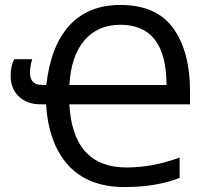

<svg xmlns="http://www.w3.org/2000/svg" viewBox="-20 -745 845 775"><path d="M747 -375V-324H260Q274 -69 491 -69Q596 -69 705 -109V-27Q612 10 483 10Q336 10 256 -77.5Q176 -165 166 -324H143Q89 -324 56 -355.5Q23 -387 23 -440Q23 -478 37 -506H110Q101 -476 101 -451Q101 -402 151 -402H167Q185 -561 261 -643Q337 -725 466 -725Q611 -725 679 -631.5Q747 -538 747 -375ZM260 -402H652Q652 -645 466 -645Q375 -645 321 -582.5Q267 -520 260 -402Z"/></svg>

Font: Noto Sans Display
Style: Regular
Weight: 400
Designer: Monotype Design team
Foundry: Monotype Imaging Inc.
Version: Version 1.000